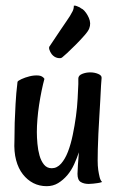

<svg xmlns="http://www.w3.org/2000/svg" viewBox="-20 -637 411 669"><path d="M252.9 -363.3Q252.9 -374 266.1 -379.4Q279.3 -384.8 294.4 -384.8Q309.6 -384.8 322.3 -379.4Q335 -374 334 -365.2Q333 -358.4 332 -338.4Q331.1 -318.4 329.6 -291Q328.1 -263.7 326.2 -232.4Q324.2 -201.2 322.8 -171.4Q321.3 -141.6 320.8 -116.2Q320.3 -90.8 320.3 -77.1Q320.3 -59.6 322.3 -44.9Q324.2 -32.2 327.1 -20Q330.1 -7.8 335.9 -2.9Q328.1 0 319.8 1Q311.5 2 304.7 2.9Q296.9 3.9 289.1 3.9Q272.5 3.9 261.2 -2.9Q250 -9.8 250 -31.2Q250 -42 251.5 -62.5Q252.9 -83 254.9 -106.4Q248 -85.9 238.3 -64.5Q228.5 -43 214.4 -26.4Q200.2 -9.8 182.6 1Q165 11.7 142.6 11.7Q117.2 11.7 96.2 1Q75.2 -9.8 59.6 -29.8Q43.9 -49.8 36.1 -79.1Q28.3 -108.4 30.3 -146.5Q30.3 -175.8 31.2 -209Q32.2 -237.3 34.2 -274.4Q36.1 -311.5 41 -351.6Q42 -355.5 54.7 -361.3Q67.4 -367.2 83 -371.1Q98.6 -375 113.3 -374Q127.9 -373 134.8 -362.3Q129.9 -344.7 125 -320.8Q120.1 -296.9 116.2 -271.5Q112.3 -246.1 110.4 -221.7Q108.4 -197.3 108.4 -176.8Q108.4 -158.2 110.4 -136.2Q112.3 -114.3 117.7 -95.2Q123 -76.2 133.3 -63.5Q143.6 -50.8 160.2 -50.8Q178.7 -50.8 192.9 -66.9Q207 -83 216.8 -108.4Q226.6 -133.8 233.4 -166.5Q240.2 -199.2 244.6 -231.4Q249 -263.7 250.5 -293.5Q252 -323.2 252.9 -343.8V-363.3ZM268.6 -604.5Q281.2 -593.8 289.6 -574.7Q297.9 -555.7 291 -538.1Q288.1 -529.3 273.9 -513.2Q259.8 -497.1 243.7 -481Q227.5 -464.8 213.9 -452.1Q200.2 -439.5 197.3 -437.5Q192.4 -432.6 180.7 -435.1Q168.9 -437.5 160.2 -448.2Q157.2 -452.1 155.3 -456.1Q153.3 -460 151.9 -464.4Q150.4 -468.8 151.4 -473.6Q175.8 -509.8 189.9 -531.2Q204.1 -552.7 211.9 -563.5L223.6 -581.1Q228.5 -588.9 232.9 -597.7Q237.3 -606.4 237.3 -617.2Q242.2 -618.2 247.6 -615.7Q252.9 -613.3 257.8 -611.3Q262.7 -607.4 268.6 -604.5Z"/></svg>

Font: Rancho
Style: Regular
Weight: 400
Designer: Font Diner, Inc
Foundry: Font Diner, Inc
Version: Version 1.000